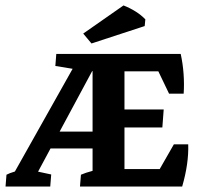

<svg xmlns="http://www.w3.org/2000/svg" viewBox="-27 -680 727 700"><path d="M-6.8 0 -3.4 -43Q7.3 -48.8 27.3 -54.7L237.8 -429.2L174.8 -439.5L178.2 -483.4H631.8Q639.6 -448.2 642.3 -410.6Q645 -373 642.6 -338.4H589.4L550.3 -419.9H426.8V-280.8H569.8L564.9 -215.3H426.8V-63.5H555.2L606.9 -153.8H659.2Q661.6 -84 637.2 0H264.6L268.1 -43Q284.7 -50.3 310.5 -57.1V-138.7H157.2L111.8 -54.2L159.7 -43.9L156.2 0ZM190.4 -200.2H310.5V-420.4L309.1 -420.9ZM306.6 -521.5 276.4 -557.6 423.3 -660.2Q473.6 -640.1 502.9 -609.4L500.5 -585Z"/></svg>

Font: Markazi Text
Style: Bold
Weight: 700
Designer: Borna Izadpanah (Arabic designer), Fiona Ross (Arabic design director) and Florian Runge (Latin designer)
Foundry: Borna Izadpanah and Florian Runge
Version: Version 1.001; ttfautohint (v1.8.3)